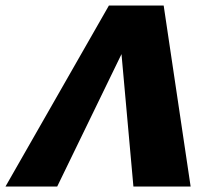

<svg xmlns="http://www.w3.org/2000/svg" viewBox="-53 -678 770 698"><path d="M-33 0 343 -658H542L640 0H432L379 -589H441L155 0Z"/></svg>

Font: Ysabeau Infant Black
Style: Italic
Weight: 900
Italic angle: -12°
Designer: Christian Thalmann (Catharsis Fonts)
Version: Version 2.001;gftools[0.9.30]; featfreeze: ss01,ss02,lnum